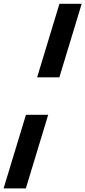

<svg xmlns="http://www.w3.org/2000/svg" viewBox="-68 -788 463 1040"><path d="M253.5 -369H133L254 -767.5H374.5ZM-48.5 232.5 72.5 -166H193L72 232.5Z"/></svg>

Font: Newsreader Caption
Style: Bold Italic
Weight: 700
Italic angle: -17°
Designer: Hugues Gentile
Foundry: Production Type
Version: Version 1.001